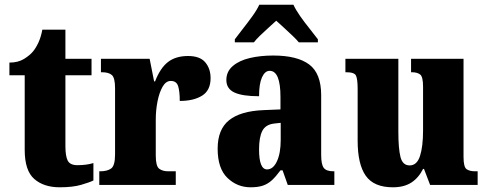

<svg xmlns="http://www.w3.org/2000/svg" viewBox="-20 -786 2074 816"><path d="M234 10Q166 10 125.5 -25.5Q85 -61 85 -149V-466H20V-520Q57 -520 82 -535.5Q107 -551 120 -567Q132 -581 143 -604.5Q154 -628 160 -660H258V-536H369V-466H258V-165Q258 -122 268 -103Q278 -84 309 -84Q348 -84 377 -93V-19Q361 -11 325 -0.5Q289 10 234 10Z M402 0V-58H406Q436 -58 452.5 -70Q469 -82 469 -130V-411Q469 -455 455.5 -467Q442 -479 413 -479H409V-536H616L635 -440H639Q661 -497 694 -522.5Q727 -548 779 -548Q830 -548 852.5 -521Q875 -494 875 -454Q875 -402 839 -379.5Q803 -357 744 -357Q744 -398 737 -420Q730 -442 706 -442Q685 -442 671 -417.5Q657 -393 649.5 -355.5Q642 -318 642 -277V-125Q642 -80 656.5 -69Q671 -58 695 -58H727V0Z M1045 10Q988 10 946.5 -30Q905 -70 905 -154Q905 -236 953.5 -275Q1002 -314 1100 -318L1172 -321V-374Q1172 -485 1126 -485Q1106 -485 1093.5 -457.5Q1081 -430 1081 -377Q1010 -377 976 -393Q942 -409 942 -446Q942 -482 969.5 -505.5Q997 -529 1042 -539.5Q1087 -550 1141 -550Q1243 -550 1294 -512Q1345 -474 1345 -381V-128Q1345 -87 1356 -72.5Q1367 -58 1397 -58H1401V0H1203L1181 -62H1172Q1152 -35 1135 -19.5Q1118 -4 1097 3Q1076 10 1045 10ZM1115 -66Q1141 -66 1157 -100.5Q1173 -135 1173 -191V-264L1146 -261Q1109 -257 1095 -230Q1081 -203 1081 -151Q1081 -66 1115 -66ZM978 -619Q992 -638 1012.5 -664Q1033 -690 1052.5 -717Q1072 -744 1082 -766H1227Q1237 -744 1256 -717Q1275 -690 1296 -664Q1317 -638 1331 -619V-606H1250Q1243 -615 1225 -632.5Q1207 -650 1187 -668Q1167 -686 1154 -698Q1140 -685 1121 -668Q1102 -651 1085 -634.5Q1068 -618 1059 -606H978Z M1650 10Q1569 10 1534.5 -39Q1500 -88 1500 -188V-407Q1500 -450 1493 -464.5Q1486 -479 1452 -479H1448V-536H1673V-226Q1673 -155 1682 -119Q1691 -83 1721 -83Q1752 -83 1765 -123Q1778 -163 1778 -232V-418Q1778 -460 1765.5 -469.5Q1753 -479 1730 -479H1727V-536H1950V-119Q1950 -76 1963 -67Q1976 -58 1999 -58H2010V0H1808L1782 -68H1778Q1759 -30 1728 -10Q1697 10 1650 10Z"/></svg>

Font: Noto Serif Lao Condensed Black
Style: Regular
Weight: 900
Width: 3
Designer: Monotype Design Team
Foundry: Monotype Imaging Inc.
Version: Version 2.003; ttfautohint (v1.8.4.7-5d5b)